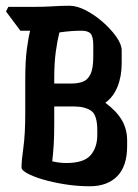

<svg xmlns="http://www.w3.org/2000/svg" viewBox="-20 -663 482 669"><path d="M293 -14Q248 -14 205 -21Q162 -28 128.5 -38Q95 -48 75 -59Q55 -70 55 -79Q55 -104 61.5 -149Q68 -194 68 -273V-384Q68 -450 73.5 -491.5Q79 -533 85 -556H51L1 -623L9 -639H89Q136 -639 164.5 -641Q193 -643 222 -643Q248 -643 279 -627Q310 -611 338.5 -586Q367 -561 385.5 -534.5Q404 -508 404 -488V-443Q404 -397 389.5 -361Q375 -325 347 -305Q386 -276 404.5 -244.5Q423 -213 423 -174V-154Q423 -84 388.5 -49Q354 -14 293 -14ZM264 -556Q246 -556 226.5 -554.5Q207 -553 187 -550Q180 -523 174.5 -483.5Q169 -444 169 -391V-372H230Q252 -372 269 -378.5Q286 -385 295.5 -405Q305 -425 305 -465V-505Q305 -535 296 -545.5Q287 -556 264 -556ZM169 -228Q169 -187 167 -156.5Q165 -126 162 -101Q187 -95 211 -95Q272 -95 295.5 -122Q319 -149 319 -193V-209Q319 -263 297 -277.5Q275 -292 238 -292H169Z"/></svg>

Font: Jaini Purva
Style: Regular
Weight: 400
Designer: Maithili Shingre, Girish Dalvi (Devanagari), Taresh Vohra (Latin)
Foundry: Ek Type
Version: Version 2.000; ttfautohint (v1.8.4.7-5d5b)